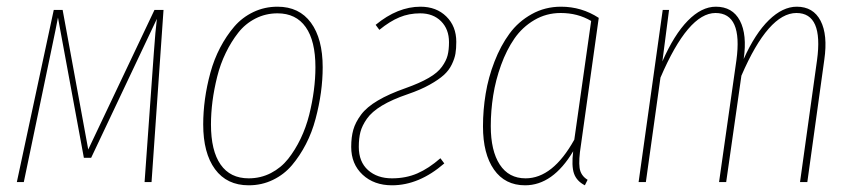

<svg xmlns="http://www.w3.org/2000/svg" viewBox="-20 -549 2582 579"><path d="M473.1 -519 437 0H416L443.8 -388.2Q448.7 -458 453.1 -492.2L254.9 -73.2H232.9L154.8 -496.1Q150.4 -471.7 132.8 -388.2L51.8 0H30.8L142.1 -519H168.9L246.1 -98.1L445.8 -519Z M730 9.8Q664.1 9.8 628.4 -38.8Q592.8 -87.4 592.8 -173.8Q592.8 -210.9 598.1 -250.2Q603.5 -289.6 614.5 -329.8Q625.5 -370.1 644 -405.5Q662.6 -440.9 686.5 -468.8Q710.4 -496.6 744.1 -512.7Q777.8 -528.8 816.9 -528.8Q882.3 -528.8 917.7 -480.5Q953.1 -432.1 953.1 -346.2Q953.1 -309.1 947.8 -270Q942.4 -231 931.6 -190.4Q920.9 -149.9 902.6 -114.5Q884.3 -79.1 860.6 -51Q836.9 -22.9 803.2 -6.6Q769.5 9.8 730 9.8ZM730 -11.2Q766.1 -11.2 796.9 -27.1Q827.6 -43 848.9 -69.8Q870.1 -96.7 886.5 -130.6Q902.8 -164.6 912.4 -202.6Q921.9 -240.7 926.5 -276.6Q931.2 -312.5 931.2 -346.2Q931.2 -425.8 901.9 -467.3Q872.6 -508.8 816.9 -508.8Q781.2 -508.8 750.5 -493.2Q719.7 -477.5 698.5 -450.4Q677.2 -423.3 660.9 -389.6Q644.5 -356 635 -317.9Q625.5 -279.8 620.8 -243.7Q616.2 -207.5 616.2 -173.8Q616.2 -94.2 645.3 -52.7Q674.3 -11.2 730 -11.2Z M1248 -528.8Q1295.9 -528.8 1325.9 -499.3Q1356 -469.7 1356 -422.9Q1356 -402.3 1353.5 -387.5Q1351.1 -372.6 1342.5 -354.7Q1334 -336.9 1318.4 -322.8Q1302.7 -308.6 1275.6 -293.5Q1248.5 -278.3 1210 -265.1Q1162.6 -249 1131.8 -230.5Q1101.1 -211.9 1086.4 -190.9Q1071.8 -169.9 1066.9 -150.9Q1062 -131.8 1062 -106Q1062 -61 1089.8 -36.1Q1117.7 -11.2 1162.1 -11.2Q1204.1 -11.2 1238.5 -26.1Q1272.9 -41 1308.1 -71.8L1319.8 -56.2Q1243.7 9.8 1162.1 9.8Q1107.9 9.8 1073.5 -22.2Q1039.1 -54.2 1039.1 -106Q1039.1 -135.3 1045.4 -157.7Q1051.8 -180.2 1068.8 -203.1Q1085.9 -226.1 1119.4 -245.8Q1152.8 -265.6 1203.1 -283.2Q1245.6 -298.3 1272.7 -314Q1299.8 -329.6 1312.7 -347.7Q1325.7 -365.7 1329.8 -382.1Q1334 -398.4 1334 -421.9Q1334 -460.9 1310.1 -484.9Q1286.1 -508.8 1247.1 -508.8Q1213.4 -508.8 1184.6 -496.8Q1155.8 -484.9 1124 -459L1112.8 -474.1Q1179.2 -528.8 1248 -528.8Z M1671.9 -528.8Q1733.9 -528.8 1785.6 -495.1L1731.9 -111.8Q1724.6 -66.4 1727.8 -43Q1731 -19.5 1752 -6.8L1743.7 9.8Q1718.8 -2.9 1710.9 -25.9Q1703.1 -48.8 1708.5 -92.8Q1647 9.8 1563.5 9.8Q1502.9 9.8 1469.7 -37.6Q1436.5 -85 1436.5 -168Q1436.5 -217.3 1444.6 -266.4Q1452.6 -315.4 1471.2 -363.3Q1489.7 -411.1 1516.4 -447.5Q1543 -483.9 1583.3 -506.3Q1623.5 -528.8 1671.9 -528.8ZM1670.9 -509.8Q1627.4 -509.8 1591.3 -488.5Q1555.2 -467.3 1531.2 -432.6Q1507.3 -397.9 1491 -352.8Q1474.6 -307.6 1467.3 -261.2Q1460 -214.8 1460 -168.9Q1460 -94.2 1487.1 -52.7Q1514.2 -11.2 1564.9 -11.2Q1647 -11.2 1711.9 -127.9L1762.7 -485.8Q1722.2 -509.8 1670.9 -509.8Z M2382.8 -528.8Q2432.6 -528.8 2454.6 -486.3Q2476.6 -443.8 2465.8 -369.1L2414.6 0H2392.6L2443.8 -367.2Q2463.4 -509.8 2381.8 -509.8Q2297.4 -509.8 2215.8 -320.8L2169.9 0H2148.4L2200.7 -367.2Q2220.2 -509.8 2137.7 -509.8Q2055.2 -509.8 1971.7 -314.9L1927.7 0H1905.8L1978.5 -519H1997.6L1977.5 -363.8Q2012.7 -444.3 2054.2 -486.6Q2095.7 -528.8 2138.7 -528.8Q2189 -528.8 2211.2 -486.8Q2233.4 -444.8 2222.7 -371.1Q2257.3 -448.2 2298.8 -488.5Q2340.3 -528.8 2382.8 -528.8Z"/></svg>

Font: Fira Sans Compressed Thin
Style: Italic
Weight: 100
Width: 3
Italic angle: -8°
Designer: Carrois Corporate & Edenspiekermann AG
Foundry: Carrois Corporate GbR & Edenspiekermann AG
Version: Version 4.203;PS 004.203;hotconv 1.0.88;makeotf.lib2.5.64775